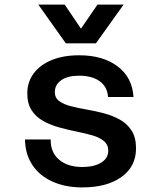

<svg xmlns="http://www.w3.org/2000/svg" viewBox="-20 -805 690 837"><path d="M339 12Q265 12 208.5 -13.5Q152 -39 121 -86Q90 -133 89 -197H201Q200 -141 237.5 -109Q275 -77 339 -77Q390 -77 421 -96Q452 -115 452 -148Q452 -174 433 -190Q414 -206 382.5 -215Q351 -224 313.5 -231.5Q276 -239 238 -249.5Q200 -260 168.5 -277.5Q137 -295 118 -324Q99 -353 99 -398Q99 -447 126.5 -484.5Q154 -522 205 -543Q256 -564 325 -564Q429 -564 493 -515.5Q557 -467 562 -382H451Q448 -427 414.5 -451Q381 -475 325 -475Q274 -475 246.5 -455Q219 -435 219 -404Q219 -378 238.5 -364Q258 -350 289 -342Q320 -334 358 -327.5Q396 -321 433.5 -311Q471 -301 502.5 -283.5Q534 -266 553.5 -236Q573 -206 573 -158Q573 -79 509.5 -33.5Q446 12 339 12ZM147 -785H262L333 -680L405 -785H519L398 -616H267Z"/></svg>

Font: Azeret Mono Medium
Style: Regular
Weight: 500
Designer: Martin Vácha
Foundry: Displaay
Version: Version 1.002